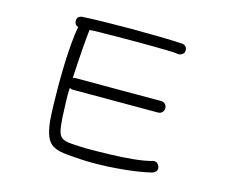

<svg xmlns="http://www.w3.org/2000/svg" viewBox="-104 -815 1209 1031"><g transform="rotate(15 500.0 -299.5)"><path d="M425 73Q366 70 327.5 65Q289 60 265.5 45.5Q242 31 229.5 0.5Q217 -30 211 -83Q208 -123 206.5 -173Q205 -223 205 -277Q205 -340 207 -402Q209 -464 214 -518Q219 -572 226 -609Q205 -617 205 -639Q205 -665 233 -668Q278 -671 350.5 -672.5Q423 -674 501 -674Q585 -674 663 -672.5Q741 -671 789 -668Q802 -667 810 -657Q818 -647 816 -635Q816 -624 806.5 -616Q797 -608 783 -608Q770 -611 735 -612Q700 -613 652 -613.5Q604 -614 551 -614Q498 -614 446.5 -613.5Q395 -613 353.5 -612.5Q312 -612 289 -610Q287 -592 284 -561Q281 -530 278.5 -494Q276 -458 274 -424.5Q272 -391 270.5 -367Q269 -343 269 -337Q273 -341 284 -341H759Q773 -341 782 -332Q791 -323 791 -309Q791 -296 782 -286.5Q773 -277 759 -277H284Q276 -277 268 -282Q266 -272 266 -246Q266 -225 267 -199Q268 -173 269 -152Q270 -131 270 -123Q273 -73 279 -46.5Q285 -20 301 -9Q317 2 348.5 4.5Q380 7 434 9Q501 9 569.5 7Q638 5 698 -1Q758 -7 797 -18Q800 -19 802.5 -19.5Q805 -20 807 -20Q828 -20 836 3Q837 6 837.5 8.5Q838 11 838 13Q838 24 830.5 31.5Q823 39 814 42Q747 58 659.5 66.5Q572 75 492 75Q474 75 457.5 74.5Q441 74 425 73Z"/></g></svg>

Font: Hachi Maru Pop
Style: Regular
Weight: 400
Designer: Nontynet
Foundry: Nontynet
Version: Version 1.300